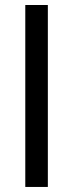

<svg xmlns="http://www.w3.org/2000/svg" viewBox="-20 -740 289 760"><path d="M169.4 0H80.1V-720.2H169.4Z"/></svg>

Font: Vela Sans Med
Style: Regular
Weight: 500
Designer: Principal design: Mikhail Sharanda - project Manrope.
Design modification: Ravid Balaliev
Foundry: Mikhail Sharanda
Version: Version 1.001